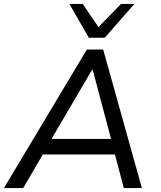

<svg xmlns="http://www.w3.org/2000/svg" viewBox="-24 -957 817 977"><path d="M-4 0 418 -705H501L698 0H606L553 -201L592 -171H163L211 -200L94 0ZM444 -601 227 -231 205 -250H575L546 -231L448 -601ZM428 -765 329 -937H397L477 -819L592 -937H660L509 -765Z"/></svg>

Font: Nunito Sans 7pt
Style: Italic
Weight: 400
Italic angle: -9°
Designer: Vernon Adams
Foundry: Vernon Adams
Version: Version 3.101;gftools[0.9.27]